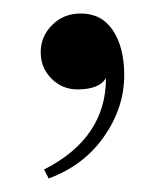

<svg xmlns="http://www.w3.org/2000/svg" viewBox="-20 -122 233 283"><path d="M94.2 9.8Q71.8 9.8 55.9 -6.1Q40 -22 40 -44.9Q40 -68.4 56.9 -85.2Q73.7 -102.1 99.1 -102.1Q129.9 -102.1 146.5 -77.1Q163.1 -52.2 163.1 -11.2Q163.1 36.6 133.5 79.1Q104 121.6 51.8 141.1L44.9 127.9Q136.2 81.5 136.2 -6.8Q126 9.8 94.2 9.8Z"/></svg>

Font: Messapia
Style: Regular
Weight: 400
Designer: Luca Marsano
Foundry: Collletttivo
Version: Version 1.000;FEAKit 1.0